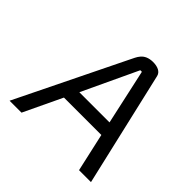

<svg xmlns="http://www.w3.org/2000/svg" viewBox="-151 -722 864 864"><g transform="rotate(45 281.0 -290.0)"><path d="M539 0 412 -548C407 -570 384 -580 354 -580C297 -579 287 -542 272 -513L21 0H97L184 -183H422L463 0ZM216 -249 340 -513H350L408 -249Z"/></g></svg>

Font: Charger
Style: It
Weight: 400
Designer: Jasper
Foundry: Cannot Into Space Fonts
Version: Version 0.98